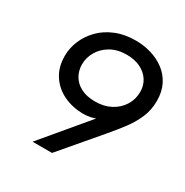

<svg xmlns="http://www.w3.org/2000/svg" viewBox="-164 -848 949 983"><g transform="rotate(30 310.5 -356.5)"><path d="M161 0 404 -290 403 -275Q384 -264 360 -258.5Q336 -253 311 -253Q249 -254 197.5 -278.5Q146 -303 115 -350Q84 -397 84 -464Q84 -510 102.5 -554Q121 -598 156 -634Q191 -670 243 -691.5Q295 -713 361 -713Q408 -713 452 -700Q496 -687 531.5 -660.5Q567 -634 587.5 -593.5Q608 -553 608 -498Q608 -445 588.5 -399.5Q569 -354 537.5 -312Q506 -270 470 -228L276 0ZM335 -338Q387 -338 426.5 -359Q466 -380 488.5 -416Q511 -452 511 -496Q511 -534 492 -563.5Q473 -593 438.5 -610Q404 -627 357 -627Q302 -627 262.5 -604Q223 -581 202.5 -545Q182 -509 182 -470Q182 -434 199 -404Q216 -374 250 -356Q284 -338 335 -338Z"/></g></svg>

Font: MuseoModerno
Style: Italic
Weight: 400
Italic angle: -9°
Designer: Pablo Cosgaya, Héctor Gatti, Marcela Romero, and the Authors of The MuseoModerno Project.
Foundry: Omnibus-Type Team
Version: Version 1.003